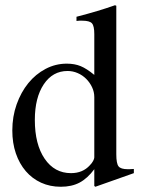

<svg xmlns="http://www.w3.org/2000/svg" viewBox="-20 -703 540 733"><path d="M340 7V-57Q314 -22 284 -6Q254 10 212 10Q171 10 137 -5.5Q103 -21 78.5 -49.5Q54 -78 40.5 -117.5Q27 -157 27 -205Q27 -258 43.5 -304.5Q60 -351 88 -385.5Q116 -420 154 -440Q192 -460 235 -460Q265 -460 288 -450.5Q311 -441 340 -417V-573Q340 -604 331 -614Q322 -624 294 -624Q288 -624 283 -624Q278 -624 272 -623V-639Q296 -645 315 -650.5Q334 -656 351.5 -661Q369 -666 385 -671.5Q401 -677 419 -683L424 -681V-114Q424 -79 432.5 -68Q441 -57 468 -57Q470 -57 473.5 -57Q477 -57 491 -58V-42L344 10ZM340 -332Q340 -352 331.5 -370Q323 -388 309 -402Q295 -416 276.5 -424Q258 -432 238 -432Q181 -432 147 -381Q113 -330 113 -245Q113 -152 150.5 -97Q188 -42 251 -42Q296 -42 323 -72Q331 -80 335.5 -88.5Q340 -97 340 -102Z"/></svg>

Font: Klingon pIqaD HaSta
Style: Regular
Weight: 400
Width: 0
Designer: Mike Neff (qa'vaj)
Foundry: Mike Neff and Michael Everson
Version: Version 2.003